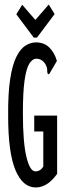

<svg xmlns="http://www.w3.org/2000/svg" viewBox="-20 -817 290 847"><path d="M138 10Q80 10 48 -67Q16 -144 16 -304Q15 -405 25 -469Q35 -533 53 -568Q71 -603 93.5 -616.5Q116 -630 139 -630Q175 -630 198 -607Q221 -584 231 -548L201 -497L196 -489L190 -492Q188 -501 188 -510.5Q188 -520 180 -535Q164 -558 141 -558Q123 -558 109.5 -536.5Q96 -515 88.5 -463Q81 -411 81 -319Q81 -189 96.5 -125Q112 -61 136 -61Q158 -61 171 -82V-237H131V-307H232V-50Q209 -18 185.5 -4Q162 10 138 10ZM195 -797 221 -755 143 -651H129L52 -754L78 -796L136 -729Z"/></svg>

Font: Inconsolata UltraCondensed SemiBold
Style: Regular
Weight: 600
Width: 1
Monospace: yes
Designer: Raph Levien, Cyreal, Brenton Simpson
Foundry: Raph Levien, Cyreal, Google
Version: Version 3.001; ttfautohint (v1.8.2.53-6de2)